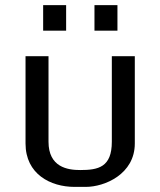

<svg xmlns="http://www.w3.org/2000/svg" viewBox="-20 -720 628 752"><path d="M80 -158C80 -38 178 12 272 12H316C390 12 508 -38 508 -158V-500H418V-165C418 -65 365 -54 294 -54C245 -54 170 -65 170 -165V-500H80ZM149 -600H239V-700H149ZM350 -600H440V-700H350Z"/></svg>

Font: Perun
Style: Regular
Weight: 400
Foundry: Copyright (c) Stefan Peev, Context Ltd, 2016
Version: Version 1.089